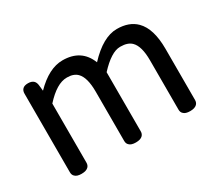

<svg xmlns="http://www.w3.org/2000/svg" viewBox="-107 -753 1140 1008"><g transform="rotate(-30 463.0 -249.0)"><path d="M320.3 -442.4Q259.8 -442.4 187.5 -362.3V-3.9Q187.5 11.7 177.7 21.5Q165 34.2 136.7 34.2Q108.4 34.2 96.7 21.5Q86.9 12.7 86.9 -3.9V-480.5Q86.9 -498 97.2 -508.3Q107.4 -518.6 129.9 -518.6Q152.3 -518.6 164.1 -506.8Q172.9 -497.1 174.8 -481.4L178.7 -445.3Q263.7 -532.2 346.7 -532.2Q460 -532.2 499 -432.6Q591.8 -532.2 675.8 -532.2Q750 -532.2 792 -490.2Q845.7 -436.5 845.7 -314.5V-3.9Q845.7 11.7 835.9 21.5Q823.2 34.2 794.9 34.2Q766.6 34.2 754.9 21.5Q745.1 12.7 745.1 -3.9V-302.7Q745.1 -387.7 712.9 -419.9Q690.4 -442.4 646.5 -442.4Q645.5 -442.4 643.6 -442.4Q590.8 -442.4 516.6 -362.3V-3.9Q516.6 11.7 506.8 21.5Q494.1 34.2 465.8 34.2Q437.5 34.2 425.8 21.5Q416 12.7 416 -3.9V-302.7Q416 -388.7 383.8 -420.9Q362.3 -442.4 323.2 -442.4Q321.3 -442.4 320.3 -442.4Z"/></g></svg>

Font: TaiwanPearl
Style: Regular
Weight: 400
Version: Version 2.102